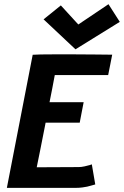

<svg xmlns="http://www.w3.org/2000/svg" viewBox="-20 -909 600 929"><path d="M345.2 -670.4 190.9 -815.4 274.4 -882.8 358.9 -790.5 504.9 -888.7 559.6 -803.2ZM138.2 -644Q166 -646 238.3 -646H286.1H339.8Q380.9 -646 441.2 -645.3Q501.5 -644.5 515.1 -644.5H522.9Q520 -627.9 513.2 -595.2Q506.3 -562.5 503.4 -545.9H245.1Q241.2 -523.9 232.7 -480.2Q224.1 -436.5 219.7 -414.6H384.8Q381.8 -397.9 375.2 -365Q368.7 -332 365.7 -315.4H200.7Q200.2 -313 199.2 -307.9Q198.2 -302.7 197.8 -300.3Q187 -243.7 173.8 -179Q160.6 -114.3 157.7 -99.6Q191.9 -99.6 259.3 -100.1Q326.7 -100.6 360.8 -100.6Q373 -100.6 388.9 -104Q404.8 -107.4 414.6 -110.4L424.3 -113.8Q426.8 -97.7 432.6 -65.2Q438.5 -32.7 440.9 -16.6Q436 -15.1 422.9 -11.5Q409.7 -7.8 401.6 -5.9Q393.6 -3.9 378.2 -2Q362.8 0 346.2 0H13.2Q33.7 -107.4 75.7 -322Q117.7 -536.6 138.2 -644Z"/></svg>

Font: Fantasque Sans Mono
Style: Bold Italic
Weight: 700
Italic angle: -11°
Monospace: yes
Designer: Jany Belluz
Version: Version 1.7.1